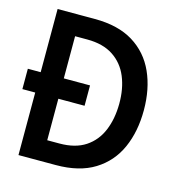

<svg xmlns="http://www.w3.org/2000/svg" viewBox="-108 -749 787 838"><g transform="rotate(15 285.5 -330.0)"><path d="M50 0V-660H218.5Q324 -660 392.5 -617.8Q461 -575.5 494.5 -501Q528 -426.5 528 -330.5Q528 -234 494.8 -159.5Q461.5 -85 393 -42.5Q324.5 0 218.5 0ZM-8 -282.5V-374.5H273V-282.5ZM154.5 -95H209.5Q281 -95 326.8 -125.2Q372.5 -155.5 394.5 -208.5Q416.5 -261.5 417 -329.5Q417.5 -397.5 395.5 -450.8Q373.5 -504 327.2 -534.5Q281 -565 209.5 -565H154.5Z"/></g></svg>

Font: League Spartan Thin Medium
Style: Regular
Weight: 500
Version: Version 2.002